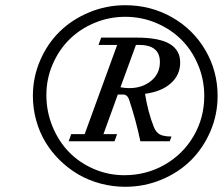

<svg xmlns="http://www.w3.org/2000/svg" viewBox="-20 -737 863 744"><path d="M465.3 -13.2Q416.5 -13.2 369.9 -25.6Q323.2 -38.1 284.2 -60.8Q245.1 -83.5 212.2 -115.7Q179.2 -147.9 156 -186.5Q132.8 -225.1 120.1 -271Q107.4 -316.9 107.4 -365.2Q107.4 -437.5 135.5 -502.7Q163.6 -567.9 211.4 -614.7Q259.3 -661.6 325.7 -689.2Q392.1 -716.8 465.3 -716.8Q563.5 -716.8 645.8 -670.4Q728 -624 775.6 -543Q823.2 -461.9 823.2 -365.2Q823.2 -293 795.2 -227.8Q767.1 -162.6 719.5 -115.5Q671.9 -68.4 605.5 -40.8Q539.1 -13.2 465.3 -13.2ZM461.9 -58.1Q546.9 -58.1 617.9 -98.6Q689 -139.2 730.2 -209.7Q771.5 -280.3 771.5 -365.2Q771.5 -429.2 747.3 -486.3Q723.1 -543.5 682.1 -584Q641.1 -624.5 584.7 -648.2Q528.3 -671.9 465.3 -671.9Q402.8 -671.9 346.2 -648.2Q289.6 -624.5 248.8 -584Q208 -543.5 183.8 -487.3Q159.7 -431.2 159.7 -368.7Q159.7 -304.7 183.3 -247.1Q207 -189.5 247.3 -147.9Q287.6 -106.4 343.5 -82.3Q399.4 -58.1 461.9 -58.1ZM246.1 -189.5 255.9 -217.3H308.1L434.1 -563H361.8L372.1 -591.3H508.8Q596.2 -591.3 637.2 -567.1Q678.2 -543 678.2 -494.6Q678.2 -446.3 641.8 -414.1Q605.5 -381.8 542 -373.5Q553.2 -302.7 576.2 -244.6Q584.5 -224.1 599.4 -216.1Q614.3 -208 644.5 -208L637.7 -189.5H523.9Q506.8 -271.5 480 -351.6Q477.1 -360.4 471.2 -365.5Q465.3 -370.6 458.5 -370.6H436.5L380.9 -217.3H433.6L423.8 -189.5ZM518.6 -563H506.8L446.8 -398.9Q463.9 -395.5 481 -395.5Q530.8 -395.5 565.2 -423.3Q599.6 -451.2 599.6 -496.6Q599.6 -563 518.6 -563Z"/></svg>

Font: Elstob 14pt SemiBold
Style: Italic
Weight: 600
Italic angle: -20°
Designer: Peter S. Baker
Version: Version 1.015